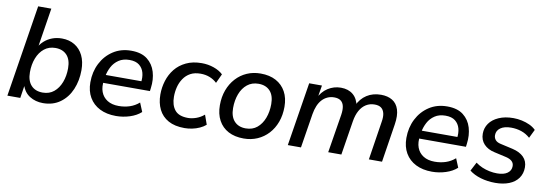

<svg xmlns="http://www.w3.org/2000/svg" viewBox="-54 -1073 4146 1451"><g transform="rotate(10 2018.5 -348.0)"><path d="M306 9Q248 9 203.5 -19Q159 -47 142 -104H147L131 0H32L144 -705H245L195 -389H184Q202 -423 228.5 -447Q255 -471 289.5 -484Q324 -497 364 -497Q420 -497 462 -471.5Q504 -446 527 -399Q550 -352 550 -287Q550 -206 521.5 -138.5Q493 -71 438 -31Q383 9 306 9ZM290 -69Q341 -69 376 -98Q411 -127 429.5 -175.5Q448 -224 448 -283Q448 -349 416 -383.5Q384 -418 328 -418Q278 -418 242.5 -389.5Q207 -361 188 -312.5Q169 -264 169 -204Q169 -139 201 -104Q233 -69 290 -69Z M866 9Q794 9 741.5 -17.5Q689 -44 660.5 -93Q632 -142 632 -209Q632 -289 665 -354Q698 -419 757.5 -458Q817 -497 896 -497Q974 -497 1019.5 -461.5Q1065 -426 1082 -368.5Q1099 -311 1090 -245L1087 -221H712L720 -283H1027L1009 -269Q1016 -313 1006.5 -348Q997 -383 970 -404.5Q943 -426 895 -426Q846 -426 812.5 -403.5Q779 -381 760.5 -346Q742 -311 735 -272L731 -245Q722 -191 736.5 -152Q751 -113 786 -91Q821 -69 873 -69Q918 -69 957.5 -82Q997 -95 1029 -123L1057 -55Q1023 -24 971.5 -7.5Q920 9 866 9Z M1392 9Q1317 9 1267.5 -18.5Q1218 -46 1193.5 -95.5Q1169 -145 1169 -210Q1169 -264 1185 -315.5Q1201 -367 1233.5 -407.5Q1266 -448 1317 -472.5Q1368 -497 1437 -497Q1486 -497 1530 -481.5Q1574 -466 1601 -440L1568 -369Q1544 -392 1512 -404.5Q1480 -417 1442 -417Q1396 -417 1364 -399.5Q1332 -382 1311.5 -351.5Q1291 -321 1282 -285Q1273 -249 1273 -211Q1273 -147 1303.5 -109Q1334 -71 1405 -71Q1434 -71 1467 -82.5Q1500 -94 1528 -118L1554 -45Q1535 -28 1507.5 -15.5Q1480 -3 1450 3Q1420 9 1392 9Z M1846 9Q1777 9 1728 -17Q1679 -43 1652.5 -92Q1626 -141 1626 -208Q1626 -272 1645.5 -324.5Q1665 -377 1700.5 -416Q1736 -455 1784 -476Q1832 -497 1889 -497Q1958 -497 2007 -470.5Q2056 -444 2082.5 -395.5Q2109 -347 2109 -280Q2109 -216 2089.5 -163Q2070 -110 2034.5 -71.5Q1999 -33 1951 -12Q1903 9 1846 9ZM1848 -69Q1900 -69 1935 -98Q1970 -127 1988.5 -175.5Q2007 -224 2007 -283Q2007 -349 1975 -383.5Q1943 -418 1887 -418Q1836 -418 1800.5 -389.5Q1765 -361 1746.5 -312.5Q1728 -264 1728 -204Q1728 -139 1760 -104Q1792 -69 1848 -69Z M2184 0 2262 -488H2360L2342 -380H2332Q2360 -439 2405.5 -468Q2451 -497 2505 -497Q2562 -497 2598.5 -466.5Q2635 -436 2645 -377L2632 -381Q2657 -437 2703.5 -467Q2750 -497 2813 -497Q2864 -497 2899.5 -475.5Q2935 -454 2949.5 -409Q2964 -364 2953 -294L2907 0H2806L2852 -296Q2859 -336 2852.5 -362.5Q2846 -389 2828 -402.5Q2810 -416 2778 -416Q2741 -416 2712 -398Q2683 -380 2664 -346Q2645 -312 2637 -263L2595 0H2494L2542 -296Q2548 -336 2542 -362.5Q2536 -389 2517.5 -402.5Q2499 -416 2468 -416Q2440 -416 2416.5 -405.5Q2393 -395 2375 -375.5Q2357 -356 2345 -327.5Q2333 -299 2327 -263L2285 0Z M3291 9Q3219 9 3166.5 -17.5Q3114 -44 3085.5 -93Q3057 -142 3057 -209Q3057 -289 3090 -354Q3123 -419 3182.5 -458Q3242 -497 3321 -497Q3399 -497 3444.5 -461.5Q3490 -426 3507 -368.5Q3524 -311 3515 -245L3512 -221H3137L3145 -283H3452L3434 -269Q3441 -313 3431.5 -348Q3422 -383 3395 -404.5Q3368 -426 3320 -426Q3271 -426 3237.5 -403.5Q3204 -381 3185.5 -346Q3167 -311 3160 -272L3156 -245Q3147 -191 3161.5 -152Q3176 -113 3211 -91Q3246 -69 3298 -69Q3343 -69 3382.5 -82Q3422 -95 3454 -123L3482 -55Q3448 -24 3396.5 -7.5Q3345 9 3291 9Z M3777 9Q3717 9 3664.5 -6.5Q3612 -22 3577 -50L3612 -117Q3636 -99 3663 -87.5Q3690 -76 3719.5 -70Q3749 -64 3778 -64Q3829 -64 3857 -84Q3885 -104 3885 -138Q3885 -161 3869.5 -175.5Q3854 -190 3825 -197L3732 -218Q3680 -229 3650 -261Q3620 -293 3620 -341Q3620 -385 3644.5 -420Q3669 -455 3716.5 -476Q3764 -497 3829 -497Q3861 -497 3893.5 -490Q3926 -483 3954 -470Q3982 -457 4002 -437L3970 -371Q3940 -398 3903 -410.5Q3866 -423 3824 -423Q3772 -423 3742.5 -402Q3713 -381 3713 -346Q3713 -325 3726 -309.5Q3739 -294 3768 -288L3861 -267Q3917 -254 3947.5 -223.5Q3978 -193 3978 -145Q3978 -97 3953 -62Q3928 -27 3882.5 -9Q3837 9 3777 9Z"/></g></svg>

Font: Nunito Sans 12pt SemiBold
Style: Italic
Weight: 600
Italic angle: -9°
Designer: Vernon Adams
Foundry: Vernon Adams
Version: Version 3.101;gftools[0.9.27]